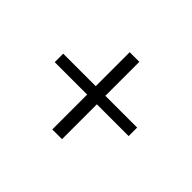

<svg xmlns="http://www.w3.org/2000/svg" viewBox="-99 -696 757 757"><g transform="rotate(45 280.0 -317.5)"><path d="M305.2 -533.2H251.5V-343.8H70.3V-296.4H251V-102.1H305.2V-296.4H482.4V-343.8H305.2Z"/></g></svg>

Font: My Font
Style: ExtraLight
Weight: 500
Designer: Vernon Adams
Foundry: newtypography
Version: Version 0.001